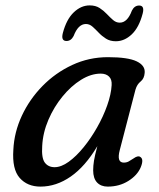

<svg xmlns="http://www.w3.org/2000/svg" viewBox="-20 -682 590 712"><path d="M424 -125Q412 -79 439 -79Q449 -79 457 -83.2Q465 -87.5 474.5 -94Q491 -106 499.5 -100.5Q514.5 -92.5 502 -62Q489.5 -32 456 -11Q422.5 10 379.5 10Q354.5 10 340 -5.2Q325.5 -20.5 325.5 -50.5Q325.5 -67 328.5 -86Q331.5 -105 341 -140Q296 -64.5 242.2 -27.2Q188.5 10 130 10Q81.5 10 53 -22.2Q24.5 -54.5 29.5 -126.5Q32.5 -191.5 61 -252.8Q89.5 -314 137.5 -363Q185.5 -412 247.8 -441Q310 -470 380.5 -470Q454.5 -470 486.8 -454.5Q519 -439 516.5 -412Q515 -390.5 501.5 -379.8Q488 -369 482.5 -350ZM136.5 -140.5Q133.5 -96 146.2 -79Q159 -62 182.5 -62Q207 -62 235 -82.2Q263 -102.5 290.2 -136Q317.5 -169.5 340.2 -209.8Q363 -250 377.5 -291Q392 -332 394 -366Q395.5 -387.5 384.2 -398.2Q373 -409 353.5 -409Q317.5 -409 280.5 -386Q243.5 -363 211.8 -324.2Q180 -285.5 159.5 -237.8Q139 -190 136.5 -140.5ZM409.5 -529Q388 -529 372.8 -538.8Q357.5 -548.5 345.8 -561Q334 -573.5 323 -583.2Q312 -593 298.5 -593Q270 -593 253 -548.5Q243.5 -530 226.5 -530Q205.5 -530 213 -559.5Q226.5 -610.5 253.5 -636.2Q280.5 -662 312.5 -662Q334.5 -662 349.5 -652.2Q364.5 -642.5 376.2 -630Q388 -617.5 399.2 -607.8Q410.5 -598 424 -598Q452.5 -598 469 -642.5Q478.5 -661.5 496 -661.5Q517 -661.5 509 -631.5Q495.5 -580 468.5 -554.5Q441.5 -529 409.5 -529Z"/></svg>

Font: Fraunces 9pt S100
Style: Italic
Weight: 400
Italic angle: -16°
Version: Version 1.000; ttfautohint (v1.8.3)